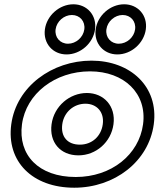

<svg xmlns="http://www.w3.org/2000/svg" viewBox="-20 -836 740 896"><path d="M315.6 -766C352.8 -766 378.5 -736.2 373.5 -699C368.5 -661.8 334.7 -632 297.5 -632C260.2 -632 234.5 -661.8 239.5 -699C244.5 -736.2 278.3 -766 315.6 -766ZM322.3 -816C257.6 -816 198.3 -763.8 189.5 -699C180.8 -634.2 225.9 -582 290.7 -582C355.5 -582 414.8 -634.2 423.5 -699C432.3 -763.8 387.1 -816 322.3 -816ZM552.6 -766C589.8 -766 615.5 -736.2 610.5 -699C605.5 -661.8 571.7 -632 534.5 -632C497.2 -632 471.5 -661.8 476.5 -699C481.5 -736.2 515.3 -766 552.6 -766ZM559.3 -816C494.6 -816 435.3 -763.8 426.5 -699C417.8 -634.2 462.9 -582 527.7 -582C592.5 -582 651.8 -634.2 660.5 -699C669.3 -763.8 624.1 -816 559.3 -816ZM32.6 -256C9.1 -82.4 131 40 326.6 40C514.3 40 674.1 -82.1 697.6 -256C721.5 -432.4 587.3 -553 406.8 -553C223.4 -553 56.5 -432.5 32.6 -256ZM82.6 -256C102 -399.5 237.4 -503 400 -503C559.5 -503 667 -399.6 647.6 -256C628.4 -113.9 499.7 -10 333.4 -10C159 -10 63.4 -113.6 82.6 -256ZM270.6 -256C278.4 -313.3 324.8 -352 378.6 -352C431.2 -352 467.4 -313.4 459.6 -256C451.9 -199.2 408.4 -161 352.8 -161C294.1 -161 262.9 -198.9 270.6 -256ZM220.6 -256C209.4 -173.1 260.7 -111 346 -111C428.4 -111 498.4 -172.8 509.6 -256C521 -340.6 464.7 -402 385.4 -402C305.1 -402 232.1 -340.7 220.6 -256Z"/></svg>

Font: Hussar Techniczny
Style: Bold 
Weight: 700
Foundry: Cannot Into Space Fonts
Version: Version 0.77